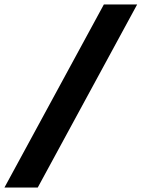

<svg xmlns="http://www.w3.org/2000/svg" viewBox="-59 -725 638 865"><path d="M-39 120 409 -705H559L111 120Z"/></svg>

Font: Plus Jakarta Sans
Style: Bold Italic
Weight: 700
Italic angle: -8°
Designer: Gumpita Rahayu
Foundry: Tokotype
Version: Version 2.071; ttfautohint (v1.8.4.7-5d5b);gftools[0.9.29]